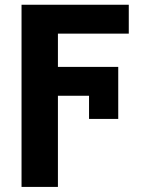

<svg xmlns="http://www.w3.org/2000/svg" viewBox="-20 -565 616 789"><path d="M465.9 -290.1H218V-426.8H509.2V-545.5H68.5V203.1H218V-171.5H345.9V-76.3H465.9Z"/></svg>

Font: Karasuma Gothic
Style: Bold
Weight: 700
Designer: Rasmus Andersson / Ryoko Nishizuka
Foundry: Genbu
Version: Version 1.00